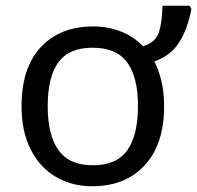

<svg xmlns="http://www.w3.org/2000/svg" viewBox="-20 -638 686 668"><path d="M551 -269Q551 -136 483.5 -63Q416 10 301 10Q230 10 174.5 -22.5Q119 -55 87 -117.5Q55 -180 55 -269Q55 -402 122 -474Q189 -546 304 -546Q357 -546 401.5 -528Q446 -510 478 -477Q523 -491 534 -529.5Q545 -568 545 -618H639L646 -607Q633 -538 604 -491.5Q575 -445 517 -424Q533 -393 542 -354Q551 -315 551 -269ZM146 -269Q146 -168 183.5 -115.5Q221 -63 303 -63Q386 -63 423 -115.5Q460 -168 460 -269Q460 -370 422.5 -421Q385 -472 302 -472Q220 -472 183 -421Q146 -370 146 -269Z"/></svg>

Font: Go Noto Current
Style: Regular
Weight: 400
Designer: Monotype Design Team
Foundry: Monotype Imaging Inc.
Version: Version 2.007; ttfautohint (v1.8) -l 8 -r 50 -G 200 -x 14 -D